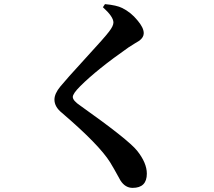

<svg xmlns="http://www.w3.org/2000/svg" viewBox="-20 -839 1040 931"><path d="M479 -804 489 -819Q545 -814 573 -800Q615 -779 646 -741Q677 -705 677 -678Q677 -658 656 -642Q649 -637 633 -628L603 -609Q450 -502 369 -421Q333 -385 333 -369Q333 -351 369 -327Q603 -161 645 -108Q692 -49 692 3Q692 72 623 72Q587 72 564 36Q529 -28 514 -52Q461 -137 280 -292Q244 -321 244 -356Q244 -385 273 -420Q298 -451 396 -558Q489 -659 509 -686Q530 -713 530 -730Q530 -758 479 -804Z"/></svg>

Font: Source Han Serif JP
Style: Bold
Weight: 700
Designer: Ryoko NISHIZUKA  (kana & ideographs); Frank Grießhammer (Latin, Greek & Cyrillic); Wenlong ZHANG  (bopomofo); Sandoll Co
Foundry: Adobe Systems Incorporated
Version: Version 1.000;PS 1;hotconv 16.6.53;makeotf.lib2.5.65590